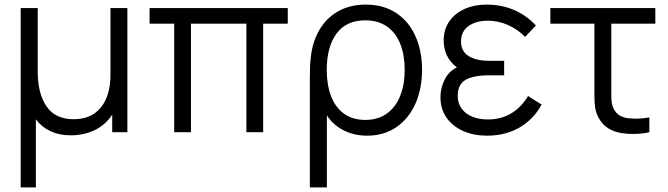

<svg xmlns="http://www.w3.org/2000/svg" viewBox="-20 -575 2907 835"><path d="M70 240V-540H144V-264.5Q144 -169 182 -112.8Q220 -56.5 300.5 -56.5Q377.5 -56.5 419 -108Q460.5 -159.5 460.5 -252V-540H534V0H468V-76.5Q439 -32 392 -9.2Q345 13.5 286.5 13.5Q237.5 13.5 199.2 -4.5Q161 -22.5 136 -56V240Z M810.5 0H737.5V-472H630.5V-540H1231.5V-472H1124.5V0H1051.5V-472H810.5Z M1327.5 -237.5Q1327.5 -295 1331.5 -324.5Q1338.5 -392.5 1368.8 -444.5Q1399 -496.5 1450.5 -525.8Q1502 -555 1571 -555Q1648.5 -555 1703.8 -518Q1759 -481 1787.2 -416.8Q1815.5 -352.5 1815.5 -271.5Q1815.5 -189.5 1786.8 -124.5Q1758 -59.5 1704 -22.2Q1650 15 1576.5 15Q1518.5 15 1472.8 -9Q1427 -33 1401.5 -73.5V240H1327.5ZM1740 -271Q1740 -335 1721 -383.5Q1702 -432 1663.5 -459.2Q1625 -486.5 1568.5 -486.5Q1485.5 -486.5 1443.2 -428.5Q1401 -370.5 1401 -271.5Q1401 -206.5 1419.5 -157.5Q1438 -108.5 1475.5 -81Q1513 -53.5 1568.5 -53.5Q1624 -53.5 1662.5 -81.2Q1701 -109 1720.5 -158.2Q1740 -207.5 1740 -271Z M2335.5 -120Q2300 -55.5 2239 -20.2Q2178 15 2097.5 15Q2040.5 15 1994.5 -5.2Q1948.5 -25.5 1922 -63.2Q1895.5 -101 1895.5 -151.5Q1895.5 -193 1913.8 -229Q1932 -265 1967 -282Q1909.5 -325.5 1909.5 -399.5Q1909.5 -447 1934 -482.2Q1958.5 -517.5 2000.8 -536.2Q2043 -555 2095.5 -555Q2161 -555 2215.2 -531.8Q2269.5 -508.5 2310.5 -464L2263.5 -414.5Q2233 -446.5 2190.2 -465.8Q2147.5 -485 2101 -485Q2050.5 -485 2017.8 -461.8Q1985 -438.5 1985 -394.5Q1985 -352 2018 -331.2Q2051 -310.5 2109.5 -310.5H2172.5V-247.5H2108.5Q2037.5 -247.5 2004 -227.2Q1970.5 -207 1970.5 -158.5Q1970.5 -127 1986.8 -103.8Q2003 -80.5 2032.8 -68Q2062.5 -55.5 2102 -55.5Q2158.5 -55.5 2202.5 -81.5Q2246.5 -107.5 2276.5 -157.5Z M2583 -63.5Q2571.5 -85 2568.2 -107.5Q2565 -130 2565 -165V-195.5V-472H2373.5V-540H2830V-472H2638.5V-198.5V-165Q2638.5 -142 2640.5 -127.8Q2642.5 -113.5 2649.5 -100.5Q2660 -81.5 2676 -72.2Q2692 -63 2714.5 -60.5Q2729 -59 2744.5 -59Q2775 -59 2804 -64.5V0Q2772 7.5 2732.5 7.5Q2707.5 7.5 2688 4.5Q2613.5 -5.5 2583 -63.5Z"/></svg>

Font: CCSD_manrope
Style: Regular
Weight: 400
Designer: Mikhail Sharanda
Foundry: Mikhail Sharanda
Version: Version 4.503